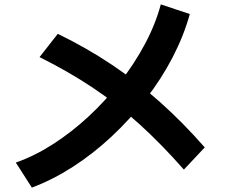

<svg xmlns="http://www.w3.org/2000/svg" viewBox="-20 -802 1040 874"><path d="M52 -62Q138 -92 222.5 -146.5Q307 -201 384 -272.5Q461 -344 526.5 -428Q592 -512 640 -602Q688 -692 712 -782L844 -738Q817 -640 766 -541.5Q715 -443 644 -351.5Q573 -260 488.5 -181Q404 -102 311.5 -42.5Q219 17 125 52ZM817 -30Q715 -146 614 -237.5Q513 -329 402 -403Q291 -477 160 -542L243 -648Q375 -584 490.5 -506.5Q606 -429 710 -336Q814 -243 912 -131Z"/></svg>

Font: M PLUS 2
Style: Bold
Weight: 700
Designer: Coji Morishita
Foundry: UNDERFOREST DESIGN
Version: Version 1.001